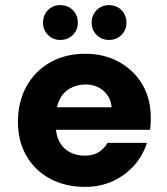

<svg xmlns="http://www.w3.org/2000/svg" viewBox="-20 -718 652 750"><path d="M313 12Q235 12 175.5 -20Q116 -52 83 -109.5Q50 -167 50 -242Q50 -319 82.5 -379Q115 -439 174.5 -473.5Q234 -508 313 -508Q387 -508 445 -476Q503 -444 536 -388Q569 -332 569 -259Q569 -249 568.5 -236.5Q568 -224 566 -211H156V-299H416Q413 -338 384.5 -363Q356 -388 314 -388Q282 -388 255 -373.5Q228 -359 213 -329.5Q198 -300 198 -255V-226Q198 -192 211.5 -165.5Q225 -139 251 -124.5Q277 -110 312 -110Q344 -110 366 -124Q388 -138 400 -160H554Q539 -112 505 -73Q471 -34 422 -11Q373 12 313 12ZM215 -562Q187 -562 167.5 -581.5Q148 -601 148 -629Q148 -659 167.5 -678.5Q187 -698 215 -698Q245 -698 264.5 -678.5Q284 -659 284 -629Q284 -601 264.5 -581.5Q245 -562 215 -562ZM406 -562Q377 -562 357.5 -581.5Q338 -601 338 -629Q338 -659 357.5 -678.5Q377 -698 406 -698Q435 -698 454.5 -678.5Q474 -659 474 -629Q474 -601 454.5 -581.5Q435 -562 406 -562Z"/></svg>

Font: DM Sans 24pt Black
Style: Regular
Weight: 900
Designer: Colophon Foundry, Jonny Pinhorn
Foundry: Colophon Foundry
Version: Version 4.004;gftools[0.9.30]